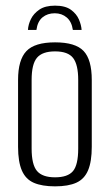

<svg xmlns="http://www.w3.org/2000/svg" viewBox="-20 -653 388 680"><path d="M175 -633Q211 -633 231 -618.5Q251 -604 259.5 -584Q268 -564 269 -547H238Q234 -576 216.5 -591Q199 -606 174 -606Q148 -606 130.5 -591.5Q113 -577 109 -547H79Q80 -566 89.5 -585.5Q99 -605 119.5 -619Q140 -633 175 -633ZM175 7Q129 7 100 -5.5Q71 -18 57.5 -49Q44 -80 44 -133V-370Q44 -441 73.5 -472Q103 -503 175 -503Q247 -503 276 -472.5Q305 -442 305 -370V-133Q305 -81 292 -50Q279 -19 250.5 -6Q222 7 175 7ZM175 -25Q220 -25 238.5 -47Q257 -69 257 -127V-370Q257 -424 239 -447.5Q221 -471 175 -471Q130 -471 111 -448.5Q92 -426 92 -370V-127Q92 -70 111 -47.5Q130 -25 175 -25Z"/></svg>

Font: Alumni Sans Light
Style: Regular
Weight: 300
Version: Version 1.018